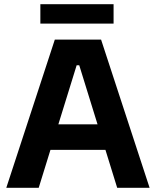

<svg xmlns="http://www.w3.org/2000/svg" viewBox="-20 -891 740 911"><path d="M322.1 -644.8H363V-581.2H322.1ZM570 -301.2V-180H118.9V-301.2ZM240.1 -703.1H381.4L163.7 0H9.9ZM536 0 318.3 -703.1H459.6L689.8 0ZM171.5 -871.1H518.9V-778.9H171.5Z"/></svg>

Font: Wand UI Pro
Style: Regular
Weight: 400
Designer: Andreas Faust
Version: Version 1.003;FEAKit 1.0